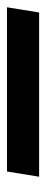

<svg xmlns="http://www.w3.org/2000/svg" viewBox="102 -225 130 540"><g transform="rotate(90 167.0 45.0)"><path d="M394 0 379.4 90.3H-82.5L-67.9 0Z"/></g></svg>

Font: Inter Tight Medium
Style: Italic
Weight: 500
Italic angle: -9.39999°
Designer: Rasmus Andersson
Foundry: rsms
Version: Version 3.004